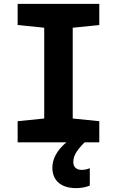

<svg xmlns="http://www.w3.org/2000/svg" viewBox="-20 -734 603 990"><path d="M71 0H322C272 42 250 87 250 131C250 196 294 236 372 236C403 236 426 230 443 223V133C433 138 417 142 401 142C374 142 358 127 358 102C358 70 373 44 416 0H492V-109L355 -123V-591L492 -605V-714H71V-605L208 -591V-123L71 -109Z"/></svg>

Font: Noto Sans Mono SemiCondensed ExtraBold
Style: Regular
Weight: 800
Width: 4
Designer: Monotype Design Team
Foundry: Monotype Imaging Inc.
Version: Version 2.014